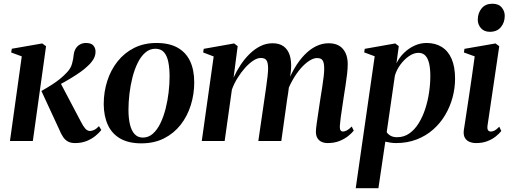

<svg xmlns="http://www.w3.org/2000/svg" viewBox="-20 -758 2740 1032"><path d="M33.5 0 97 -455 40 -476 43.5 -496 207 -524.5 227.5 -509.5 156.5 0ZM383.5 11Q361.5 11 346.2 3.2Q331 -4.5 319.5 -21.2Q308 -38 297 -65L202.5 -269Q233.5 -286.5 257.5 -301.8Q281.5 -317 301 -332.8Q320.5 -348.5 337 -366Q360 -388.5 367.2 -415.5Q374.5 -442.5 376 -463Q378.5 -484 388 -498.5Q397.5 -513 411.8 -520Q426 -527 441.5 -527Q470.5 -527 482 -513.2Q493.5 -499.5 493.5 -480.5Q493.5 -457.5 481 -437.8Q468.5 -418 449 -401Q435 -387 410.8 -370Q386.5 -353 358 -335.8Q329.5 -318.5 300.8 -303.5Q272 -288.5 247.5 -278L302.5 -317L414.5 -104.5Q426.5 -80.5 438 -67.2Q449.5 -54 464 -54Q474 -54 486.5 -60Q499 -66 512 -80L524.5 -59Q513 -44 493.2 -27.8Q473.5 -11.5 446 -0.2Q418.5 11 383.5 11Z M821 -527Q890 -527 935 -501.5Q980 -476 1002 -428.8Q1024 -381.5 1024 -315.5Q1024 -251.5 1005.5 -192.5Q987 -133.5 950.8 -87.2Q914.5 -41 861.5 -14.2Q808.5 12.5 740 12.5Q671.5 12.5 626.5 -13.2Q581.5 -39 559.8 -86.5Q538 -134 537.5 -197.5Q537.5 -263.5 556.5 -322.8Q575.5 -382 612 -428Q648.5 -474 701.2 -500.5Q754 -527 821 -527ZM815 -496Q784.5 -496 760.8 -475.2Q737 -454.5 720 -419.8Q703 -385 692 -342Q681 -299 675.8 -254Q670.5 -209 670.5 -168.5Q670.5 -121.5 678.8 -88Q687 -54.5 704.2 -36.5Q721.5 -18.5 748 -18.5Q778 -18.5 801.5 -39.2Q825 -60 842 -95Q859 -130 870 -173Q881 -216 886.2 -260.8Q891.5 -305.5 891.5 -345.5Q891.5 -389.5 885 -423.2Q878.5 -457 862 -476.5Q845.5 -496 815 -496Z M1257.5 -510 1235.5 -341Q1251 -375.5 1272.8 -408.5Q1294.5 -441.5 1321.5 -468Q1348.5 -494.5 1379.5 -510Q1410.5 -525.5 1445 -525.5Q1481.5 -525.5 1504.2 -509Q1527 -492.5 1537 -462Q1547 -431.5 1544.5 -389Q1544 -381 1542.5 -368Q1541 -355 1538.8 -339.2Q1536.5 -323.5 1534 -308L1520 -296Q1538 -348.5 1562.8 -390.8Q1587.5 -433 1616.8 -463.2Q1646 -493.5 1678.8 -509.5Q1711.5 -525.5 1746 -525.5Q1797 -525.5 1823 -495.2Q1849 -465 1849 -413Q1849 -390.5 1845.8 -362Q1842.5 -333.5 1837.8 -302.2Q1833 -271 1828 -239.5Q1824 -211 1819.2 -180.5Q1814.5 -150 1811 -123.5Q1807.5 -97 1806.5 -80Q1806 -63.5 1810.8 -57.2Q1815.5 -51 1823.5 -51Q1832.5 -51 1844.2 -57Q1856 -63 1870.5 -78L1881.5 -56Q1871 -42.5 1851.8 -27Q1832.5 -11.5 1804.8 -0.2Q1777 11 1741 11Q1723 11 1708.8 4.5Q1694.5 -2 1686.2 -15.5Q1678 -29 1678 -50Q1678 -63.5 1682 -92.8Q1686 -122 1691.5 -157Q1697 -192 1701.5 -224Q1707 -257 1711.8 -288.8Q1716.5 -320.5 1719.8 -347Q1723 -373.5 1722.5 -390.5Q1722.5 -419.5 1714.5 -432.8Q1706.5 -446 1684 -446Q1665 -446 1641.5 -430.8Q1618 -415.5 1594.2 -387.8Q1570.5 -360 1550 -322.8Q1529.5 -285.5 1515.5 -242L1536.5 -321.5Q1534.5 -304 1532.8 -288.8Q1531 -273.5 1528.8 -258Q1526.5 -242.5 1523.5 -225L1492 0H1368.5L1401 -223.5Q1406 -256.5 1410.5 -288.8Q1415 -321 1418 -347.5Q1421 -374 1421 -390Q1421 -420 1412.8 -433.2Q1404.5 -446.5 1381.5 -446.5Q1363 -446.5 1341 -432Q1319 -417.5 1297.2 -393.2Q1275.5 -369 1256.8 -338.8Q1238 -308.5 1226.5 -276.5L1187.5 0H1064.5L1128.5 -454.5L1072 -476L1075 -495.5L1238.5 -524.5Z M1892 253.5 1994 -455.5 1937.5 -476.5 1940.5 -495.5 2104.5 -524.5 2123.5 -510 2111 -418Q2126.5 -449.5 2151.8 -474Q2177 -498.5 2208.2 -512.8Q2239.5 -527 2273 -527Q2320.5 -527 2355 -505.2Q2389.5 -483.5 2407.8 -440.8Q2426 -398 2426 -335.5Q2426 -284 2412.5 -234Q2399 -184 2372.8 -139.8Q2346.5 -95.5 2308.2 -61.8Q2270 -28 2219.8 -8.5Q2169.5 11 2108.5 11Q2094.5 11 2079.5 8.8Q2064.5 6.5 2051 3.5L2014 253.5ZM2058.5 -47.5Q2066 -36 2079.8 -28.2Q2093.5 -20.5 2114.5 -20.5Q2151.5 -20.5 2180.2 -40.8Q2209 -61 2230.2 -95.2Q2251.5 -129.5 2265.5 -172.2Q2279.5 -215 2286.2 -260.8Q2293 -306.5 2293 -349.5Q2293 -389.5 2286.5 -417.2Q2280 -445 2266 -459.5Q2252 -474 2229 -474Q2204 -474 2178 -456Q2152 -438 2131.8 -410.2Q2111.5 -382.5 2102.5 -351.5Z M2539 11Q2519.5 11 2503.2 4.2Q2487 -2.5 2478.5 -17.8Q2470 -33 2473 -58Q2474.5 -67.5 2478.8 -95.5Q2483 -123.5 2489.2 -164.5Q2495.5 -205.5 2502.8 -254.2Q2510 -303 2517.5 -354.8Q2525 -406.5 2531.5 -455L2473.5 -476L2476.5 -495.5L2643.5 -524.5L2663.5 -509.5L2600.5 -83.5Q2598 -64.5 2603.5 -57.8Q2609 -51 2618 -51Q2628.5 -51 2638.8 -56.5Q2649 -62 2663.5 -77L2674.5 -54Q2663 -39 2644 -24Q2625 -9 2598.8 1Q2572.5 11 2539 11ZM2613 -587Q2582.5 -587 2565.2 -606.5Q2548 -626 2548 -652.5Q2548.5 -689 2569.2 -713.5Q2590 -738 2626 -738Q2660 -738 2676.5 -718Q2693 -698 2693 -673Q2693 -637 2672.2 -612Q2651.5 -587 2613 -587Z"/></svg>

Font: Merriweather 120pt SemiBold
Style: Italic
Weight: 600
Italic angle: -7.8°
Version: Version 2.101